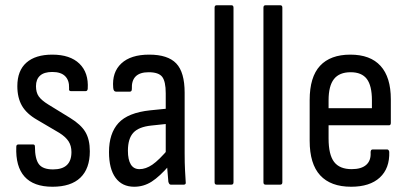

<svg xmlns="http://www.w3.org/2000/svg" viewBox="-20 -703 1554 731"><path d="M180 8Q108 8 73.5 -30.5Q39 -69 42 -144Q42 -153 50 -153H106Q113 -153 113 -145Q113 -98 128 -78Q143 -58 182 -58Q217 -58 234.5 -74.5Q252 -91 252 -124Q252 -148 241 -165Q230 -182 206 -197L121 -247Q81 -270 63.5 -300.5Q46 -331 46 -375Q46 -434 80.5 -464.5Q115 -495 179 -495Q247 -495 282.5 -460.5Q318 -426 314 -365Q313 -356 306 -356H250Q247 -356 244.5 -358Q242 -360 243 -368Q244 -397 228 -413Q212 -429 179 -429Q148 -429 132.5 -415Q117 -401 117 -375Q117 -351 127.5 -336Q138 -321 164 -305L247 -254Q288 -229 305 -200.5Q322 -172 322 -127Q322 -61 286 -26.5Q250 8 180 8Z M630 0Q624 0 621 -11Q620 -25 617.5 -52.5Q615 -80 615 -100L611 -117V-348Q611 -393 597.5 -410.5Q584 -428 546 -428Q479 -428 482 -364Q482 -354 474 -354H422Q412 -354 411 -369Q406 -428 442 -461.5Q478 -495 548 -495Q619 -495 651 -461.5Q683 -428 683 -350V-120Q683 -81 684.5 -54Q686 -27 687 -11Q689 0 680 0ZM491 8Q445 8 420 -26Q395 -60 395 -124Q395 -195 431 -234.5Q467 -274 552 -283L622 -290V-232L556 -225Q508 -220 487.5 -197.5Q467 -175 467 -129Q467 -95 478 -77Q489 -59 511 -59Q535 -59 560 -76Q585 -93 624 -139L626 -75Q588 -31 557.5 -11.5Q527 8 491 8Z M805 0Q797 0 797 -9V-674Q797 -683 805 -683H861Q869 -683 869 -674V-9Q869 0 861 0Z M991 0Q983 0 983 -9V-674Q983 -683 991 -683H1047Q1055 -683 1055 -674V-9Q1055 0 1047 0Z M1317 8Q1239 8 1199 -35.5Q1159 -79 1159 -167V-322Q1159 -410 1198.5 -452.5Q1238 -495 1314 -495Q1390 -495 1429 -452Q1468 -409 1468 -325V-235Q1468 -226 1461 -226H1231V-176Q1231 -114 1252 -86.5Q1273 -59 1319 -59Q1356 -59 1374.5 -75.5Q1393 -92 1391 -123Q1391 -134 1399 -134H1454Q1460 -134 1462 -125Q1464 -62 1426 -27Q1388 8 1317 8ZM1231 -291H1396V-321Q1396 -377 1376.5 -402.5Q1357 -428 1315 -428Q1272 -428 1251.5 -402Q1231 -376 1231 -321Z"/></svg>

Font: Sofia Sans Condensed
Style: Regular
Weight: 400
Designer: Botio Nikoltchev, Ani Petrova
Foundry: lettersoup
Version: Version 4.100